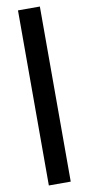

<svg xmlns="http://www.w3.org/2000/svg" viewBox="-108 -840 499 1080"><g transform="rotate(-10 141.5 -300.0)"><path d="M204 -800V200H79V-800Z"/></g></svg>

Font: Sansita
Style: Bold
Weight: 700
Designer: Pablo Cosgaya
Foundry: Omnibus-Type
Version: Version 1.006